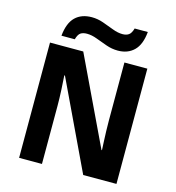

<svg xmlns="http://www.w3.org/2000/svg" viewBox="-129 -1014 1026 1122"><g transform="rotate(15 384.5 -452.5)"><path d="M678.7 -697.3V0H477.5L224.1 -533.7H220.2Q222.7 -499.5 225.3 -448.2Q228 -397 228 -351.1V0H89.8V-697.3H291L543 -168.5H545.9Q544.9 -188 543.5 -218.8Q542 -249.5 541 -283.2Q540 -316.9 540 -344.7V-697.3ZM224.6 -753.4H144Q151.9 -832 189 -867.9Q226.1 -903.8 288.6 -903.8Q323.7 -903.8 358.4 -891.6Q393.1 -879.4 425.3 -866.9Q457.5 -854.5 485.8 -854.5Q508.8 -854.5 523.4 -864.7Q538.1 -875 546.4 -904.8H626Q618.7 -827.1 581.3 -790.8Q543.9 -754.4 483.9 -754.4Q448.2 -754.4 413.6 -766.6Q378.9 -778.8 346.7 -791Q314.5 -803.2 285.6 -803.2Q261.7 -803.2 247.3 -793.5Q232.9 -783.7 224.6 -753.4Z"/></g></svg>

Font: Lunasima
Style: Bold
Weight: 700
Designer: The DocRepair Project, Monotype Design Team
Foundry: Google
Version: Version 2.009